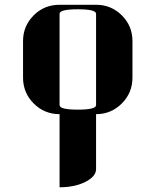

<svg xmlns="http://www.w3.org/2000/svg" viewBox="-20 -481 655 809"><path d="M77.1 -308.1Q77.1 -371.6 122.1 -416.5Q166.5 -460.9 231 -460.9H384.8Q448.7 -460.9 493.7 -416Q538.1 -371.6 538.1 -308.1V-153.8Q538.1 -89.8 493.2 -44.9Q448.2 0 384.8 0V231Q384.8 262.7 339.4 285.6Q294.4 308.1 231 308.1V0Q167 0 122.1 -44.9Q77.1 -89.8 77.1 -153.8ZM231 -38.1Q231 -19 308.1 -19Q384.8 -19 384.8 -38.1V-422.9Q384.8 -441.9 308.1 -441.9Q231 -441.9 231 -422.9Z"/></svg>

Font: Hjet
Style: Regular
Weight: 400
Designer: T. Christopher White
Version: Version 1.2